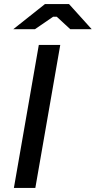

<svg xmlns="http://www.w3.org/2000/svg" viewBox="-20 -920 469 940"><path d="M48 0H153L275 -700H170ZM45 -777H151L240 -838H258L324 -777H429L318 -900H200Z"/></svg>

Font: Fixel Display Medium
Style: Italic
Weight: 500
Italic angle: -10°
Designer: AlfaBravo + MacPaw
Foundry: Kyrylo Tkachov, Marchela Mozhyna, Serhii Makarenko, Maria Weinstein, Zakhar Kryvoshyya
Version: Version 1.210;Glyphs 3.2 (3217)